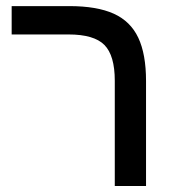

<svg xmlns="http://www.w3.org/2000/svg" viewBox="-20 -622 588 642"><path d="M468.3 -351.1V0H363.8V-352.1Q363.8 -436.5 329.1 -471.7Q294.4 -506.8 209 -506.8H19V-601.6H211.9Q304.2 -601.6 360.4 -576.2Q416.5 -550.8 442.4 -495.8Q468.3 -440.9 468.3 -351.1Z"/></svg>

Font: Arimo Medium
Style: Regular
Weight: 500
Designer: Steve Matteson
Foundry: Monotype Imaging Inc.
Version: Version 1.33